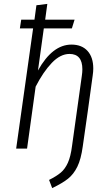

<svg xmlns="http://www.w3.org/2000/svg" viewBox="-20 -763 570 986"><path d="M459 -411Q459 -395 456 -375L431 -193L405 -11Q396 55 377 93.5Q358 132 329 155Q300 178 248 203L232 161Q270 142 292 123.5Q314 105 328.5 73Q343 41 350 -14L400 -372Q403 -392 403 -407Q403 -486 337 -486Q290 -486 246 -440Q202 -394 163 -318L119 0H63L150 -617H82L89 -662H157L167 -736L223 -743L212 -662H363L349 -617H205L175 -401Q249 -534 347 -534Q400 -534 429.5 -501.5Q459 -469 459 -411Z"/></svg>

Font: Fira Sans Condensed Light
Style: Italic
Weight: 300
Width: 3
Italic angle: -8°
Designer: Carrois Corporate & Edenspiekermann AG
Foundry: Carrois Corporate GbR & Edenspiekermann AG
Version: Version 4.203